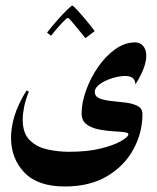

<svg xmlns="http://www.w3.org/2000/svg" viewBox="-20 -490 564 689"><path d="M465.3 -337.9Q482.4 -337.9 493.7 -325.2Q504.9 -312.5 504.9 -289.6Q504.9 -248.5 465.8 -187Q465.3 -217.3 429.7 -217.3Q407.7 -217.3 382.1 -209.2Q356.4 -201.2 338.4 -188.2Q320.3 -175.3 320.3 -160.2Q320.3 -143.6 337.6 -136.7Q355 -129.9 380.4 -127.4Q405.8 -125 431.2 -121.8Q456.5 -118.7 473.9 -109.6Q491.2 -100.6 491.2 -80.6Q491.2 -14.2 459 45.4Q426.8 105 364.7 142.1Q302.7 179.2 212.4 179.2Q115.7 179.2 67.6 129.2Q19.5 79.1 19.5 2.9Q19.5 -29.8 31.2 -71.3Q43 -112.8 75.2 -165.5L83.5 -161.1Q71.3 -130.9 66.4 -105.7Q61.5 -80.6 61.5 -60.5Q61.5 -12.7 85.9 12.2Q110.4 37.1 148.7 45.9Q187 54.7 228 54.7Q292.5 54.7 339.1 43.5Q385.7 32.2 411.6 17.8Q437.5 3.4 440.4 -5.9Q442.9 -13.7 426.5 -15.6Q410.2 -17.6 385 -19Q359.9 -20.5 334 -25.6Q308.1 -30.8 290.5 -43.9Q272.9 -57.1 272.9 -83.5Q272.9 -121.1 288.6 -165Q304.2 -209 331.1 -248.3Q357.9 -287.6 392.6 -312.7Q427.2 -337.9 465.3 -337.9ZM319.8 -378.4 286.6 -353Q273.9 -368.7 260.3 -385.5Q246.6 -402.3 236.3 -414.1Q226.1 -425.8 223.1 -425.8Q219.2 -425.8 200.7 -405.8Q182.1 -385.7 163.1 -361.8L148.9 -373Q167 -396.5 186.8 -418.7Q206.5 -440.9 221.4 -455.3Q236.3 -469.7 239.3 -469.7Q242.7 -469.7 256.6 -454.6Q270.5 -439.5 288.3 -418.2Q306.2 -397 319.8 -378.4Z"/></svg>

Font: Lateef
Style: Bold
Weight: 700
Designer: SIL International
Foundry: SIL International
Version: Version 4.200